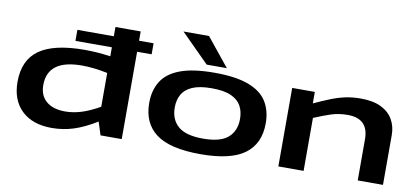

<svg xmlns="http://www.w3.org/2000/svg" viewBox="-72 -1041 2843 1303"><g transform="rotate(10 1349.5 -390.0)"><path d="M668 2 639 -88Q554 -36 482 -13Q410 10 332 10Q199 10 124.5 -61.5Q50 -133 50 -259Q50 -409 150.5 -480Q251 -551 463 -551Q549 -551 640 -538V-600H389V-676H640V-740H814V-676H914V-600H814V2ZM639 -190V-423Q543 -443 462 -443Q226 -443 226 -267Q226 -195 272.5 -155.5Q319 -116 403 -116Q457 -116 513.5 -133.5Q570 -151 639 -190Z M955 -273Q955 -359 993.5 -421.5Q1032 -484 1120 -517.5Q1208 -551 1357 -551Q1505 -551 1593 -517.5Q1681 -484 1719.5 -421.5Q1758 -359 1758 -273Q1758 -133 1662 -61.5Q1566 10 1357 10Q1147 10 1051 -61.5Q955 -133 955 -273ZM1131 -272Q1131 -190 1184 -143.5Q1237 -97 1356 -97Q1476 -97 1528.5 -143.5Q1581 -190 1581 -272Q1581 -323 1560 -361.5Q1539 -400 1490 -422Q1441 -444 1356 -444Q1272 -444 1222.5 -422Q1173 -400 1152 -361.5Q1131 -323 1131 -272ZM1294 -596 1100 -790H1276L1433 -596Z M1893 0V-541H2049V-462Q2108 -489 2157.5 -509Q2207 -529 2256.5 -540Q2306 -551 2365 -551Q2450 -551 2505 -524Q2560 -497 2587 -450Q2614 -403 2614 -343V0H2440V-284Q2440 -426 2297 -426Q2235 -426 2183 -409Q2131 -392 2067 -365V0Z"/></g></svg>

Font: Georama ExtraExtended SemiBold
Style: Regular
Weight: 600
Width: 8
Designer: Jean-Baptiste Levee
Foundry: Production Type
Version: Version 1.000